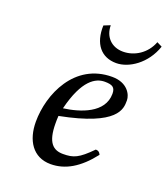

<svg xmlns="http://www.w3.org/2000/svg" viewBox="-124 -737 733 836"><g transform="rotate(20 243.0 -319.0)"><path d="M167 -199C424 -249 424 -325 424 -363C424 -364 424 -364 424 -365C424 -390 401 -439 329 -439C155 -439 83 -269 83 -142C83 -57 123 10 206 10C273 10 334 -25 393 -101C388 -112 382 -117 370 -117C313 -59 290 -50 242 -50C197 -50 166 -74 166 -165C166 -170 166 -191 167 -199ZM355 -370C355 -280 250 -247 174 -237C209 -379 264 -408 306 -408C342 -408 355 -399 355 -370ZM246 -648 216 -636C213 -551 254 -501 324 -501C383 -501 457 -550 486 -636L462 -648C440 -590 387 -558 335 -558C281 -558 246 -595 246 -648Z"/></g></svg>

Font: Libertinus Serif
Style: Italic
Weight: 400
Italic angle: -12°
Designer: Philipp H. Poll, Khaled Hosny
Foundry: Caleb Maclennan
Version: Version 7.050;RELEASE